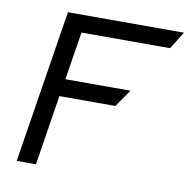

<svg xmlns="http://www.w3.org/2000/svg" viewBox="-69 -648 710 717"><g transform="rotate(10 286.0 -290.0)"><path d="M40 0H113L155 -266H367L413 -332H166L195 -514H531L572 -580H132Z"/></g></svg>

Font: Charger Pro
Style: ExtObl
Weight: 400
Designer: Jasper
Foundry: Cannot Into Space Fonts
Version: Version 1.09